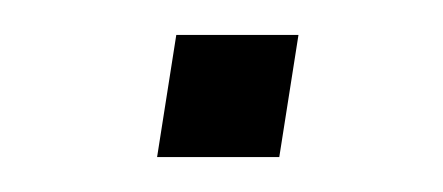

<svg xmlns="http://www.w3.org/2000/svg" viewBox="-20 -328 254 110"><path d="M70 -238 81 -308H151L140 -238Z"/></svg>

Font: Mulish ExtraLight
Style: Italic
Weight: 200
Italic angle: -9°
Designer: Vernon Adams
Foundry: Vernon Adams
Version: Version 3.603